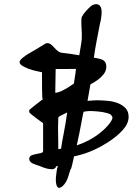

<svg xmlns="http://www.w3.org/2000/svg" viewBox="-20 -833 682 933"><path d="M436 -552.7Q442.9 -552.2 463.1 -547.4Q483.4 -542.5 490 -532.7Q496.6 -522.9 496.6 -509.3Q496.6 -489.7 485.1 -474.4Q473.6 -459 457.5 -446.8Q441.4 -434.6 419.4 -422.9Q412.1 -384.3 405.3 -342.8Q435.1 -345.7 453.4 -345.7Q471.7 -345.7 500.5 -343.3Q529.3 -340.8 552.2 -332Q575.2 -323.2 590.1 -307.4Q605 -291.5 605 -265.1Q605 -232.4 575.7 -200.2Q546.4 -168 502 -140.1Q457.5 -112.3 418.9 -96.9Q380.4 -81.5 339.8 -73.2Q336.4 -58.1 331.3 -34.7Q326.2 -11.2 322.3 -9.3Q315.9 13.7 309.6 31.5Q303.2 49.3 293.5 61.5Q283.7 73.7 274.4 78.1Q265.1 82.5 259.3 75.7Q253.4 68.8 251.7 50.3Q250 31.7 255.4 -2Q256.3 -9.8 261.2 -27.8Q248.5 -22.9 251.5 -22.7Q254.4 -22.5 248 -16.6Q241.7 -10.7 233.4 -10.7Q218.8 -10.7 205.6 -14.4Q192.4 -18.1 173.8 -25.9Q166.5 -28.8 157.2 -31.7Q147.9 -34.7 140.1 -38.1Q132.3 -41.5 127.2 -47.4Q122.1 -53.2 122.1 -60.1Q122.1 -73.2 132.3 -77.6Q142.6 -82 155.5 -84.5Q168.5 -86.9 179 -89.4Q189.5 -91.8 189.5 -99.6V-234.4Q187 -236.3 177.2 -243.2Q167.5 -250 156.5 -258.5Q145.5 -267.1 134.8 -275.4Q124 -283.7 122.1 -288.1V-293.5V-298.3Q124 -300.3 134 -308.6Q144 -316.9 155.8 -325.9Q167.5 -335 177.2 -342.5Q187 -350.1 189.5 -352.1Q188.5 -352.1 187.3 -352.1Q186 -352.1 185.3 -362.8Q184.6 -373.5 184.3 -400.6Q184.1 -427.7 184.1 -481.9Q175.3 -483.9 156.7 -487.8Q138.2 -491.7 120.8 -498Q103.5 -504.4 89.4 -512.7Q75.2 -521 75.2 -531.2Q75.2 -540 91.3 -553.2Q107.4 -566.4 130.9 -579.1Q142.1 -585.4 154.3 -592.8Q166.5 -600.1 177.5 -606.9Q188.5 -613.8 196.8 -618.7Q205.1 -623.5 207.5 -623.5Q220.2 -623.5 228.3 -616.7Q236.3 -609.9 243.9 -601.3Q251.5 -592.8 261.2 -584.7Q271 -576.7 287.1 -575.7Q319.3 -572.3 365.2 -564.5Q370.6 -601.6 375 -624Q376.5 -631.3 377.2 -642.6Q377.9 -653.8 377.7 -666.5Q377.4 -679.2 376.5 -692.9Q375.5 -706.5 375.2 -718Q375 -729.5 375.5 -738.5Q376 -747.6 377.9 -751.5Q385.7 -766.1 398.4 -780Q411.1 -793.9 420.7 -802.2Q430.2 -810.5 443.1 -812.5Q456.1 -814.5 465.3 -805.2Q471.2 -798.3 472.9 -787.4Q474.6 -776.4 473.6 -763.9Q472.7 -751.5 470.7 -739.7Q468.8 -728 466.3 -720.7Q457 -672.9 449.5 -633.8Q441.9 -594.7 436 -552.7ZM306.6 -286.6Q283.7 -275.4 272.5 -269.8Q261.2 -264.2 263.2 -257.3L262.2 -220.7Q262.2 -216.8 262.2 -200.4Q262.2 -184.1 262.7 -164.8Q263.2 -145.5 263.2 -128.9Q263.2 -112.3 263.2 -107.9Q265.1 -107.9 272.5 -109.6Q279.8 -111.3 276.9 -111.8Q280.8 -140.6 289.8 -185.8Q298.8 -231 306.6 -286.6ZM349.1 -498 250.5 -497.6 248.5 -382.3Q262.2 -382.3 284.2 -393.1Q306.2 -403.8 338.9 -426.8Q348.6 -485.8 349.1 -498ZM386.2 -290Q383.3 -279.8 377.9 -250Q372.6 -220.2 366.2 -188.5Q359.9 -156.7 353 -126.5Q386.2 -137.7 413.8 -152.6Q441.4 -167.5 463.4 -184.8Q485.4 -202.1 500.5 -218.8Q515.6 -235.4 522.5 -248.5Q529.3 -261.7 524.4 -267.1Q521.5 -277.8 501 -283.4Q480.5 -289.1 455.6 -291.3Q430.7 -293.5 418 -293.5Q405.3 -293.5 386.2 -290Z"/></svg>

Font: AKL 022
Style: Regular
Weight: 400
Designer: AKL
Foundry: AKL
Version: Version 2.053;August 19, 2024;FontCreator 13.0.0.2675 64-bit